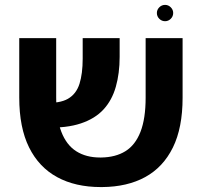

<svg xmlns="http://www.w3.org/2000/svg" viewBox="-20 -759 826 786"><path d="M392.8 6.8Q288.5 6.8 213.9 -33.9Q139.2 -74.5 99 -155.6Q58.8 -236.8 58.8 -359.5V-602.8H210V-361Q210 -274.2 231 -219.8Q252 -165.2 292.2 -139.8Q332.5 -114.2 389.8 -114.2H394.2Q453 -115 493.5 -140.1Q534 -165.2 555.1 -219.4Q576.2 -273.5 576.2 -359.5V-602.8H727.5V-358.8Q727.5 -236 687.8 -155.2Q648 -74.5 574.6 -34.2Q501.2 6 398 6.8ZM167.2 -236.8 158.8 -338.5Q223.8 -334.8 258 -354.5Q292.2 -374.2 305.4 -415.9Q318.5 -457.5 318.5 -518.8V-602.8H469.8V-526.2Q469.8 -458.8 454.2 -404Q438.8 -349.2 404 -311.2Q369.2 -273.2 311 -253.8Q252.8 -234.2 167.2 -236.8ZM655.8 -672.2Q642 -672.2 632.1 -682.1Q622.2 -692 622.2 -705.8Q622.2 -719.2 632.1 -729.1Q642 -739 655.8 -739Q669.2 -739 679.1 -729.1Q689 -719.2 689 -705.8Q689 -692 679.1 -682.1Q669.2 -672.2 655.8 -672.2Z"/></svg>

Font: Noto Sans Hebrew Light
Style: Regular
Weight: 100
Version: Version 3.000